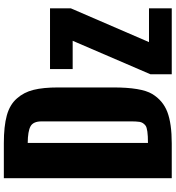

<svg xmlns="http://www.w3.org/2000/svg" viewBox="23 -942 919 1005"><g transform="rotate(-90 482.5 -439.5)"><path d="M596.2 0V-111.3L771.5 -518.6H623.5V-637.2H941.4V-528.3L764.6 -119.1H941.4V0ZM236.8 -124.5Q311 -124.5 327.6 -137.2Q344.2 -149.9 347.2 -168.9Q349.6 -188.5 349.6 -208.5V-681.6Q349.6 -725.1 323.7 -739.3Q297.9 -753.4 236.8 -753.9ZM52.2 0V-878.9H235.8Q324.2 -878.9 380.9 -863.3Q437.5 -847.7 469.7 -810.5Q502 -774.4 514.6 -723.6Q527.3 -672.9 527.3 -594.2V-306.2Q527.3 -159.2 493.2 -102.5Q459 -45.9 398.4 -22.9Q337.9 0 233.9 0Z"/></g></svg>

Font: Oswald-Bold
Style: Bold
Weight: 700
Designer: vernon adams
Foundry: vernon adams
Version: Version 2.002; ttfautohint (v0.92.18-e454-dirty) -l 8 -r 50 